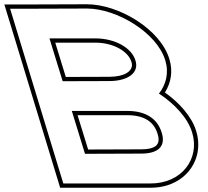

<svg xmlns="http://www.w3.org/2000/svg" viewBox="-224 -810 976 900"><path d="M521.1 -371.3C591.4 -325.6 656.1 -258.4 676.7 -189C714.3 -66 627.8 51 480.3 50H142.8H72.8L51.4 -20L-155.2 -699L-176.6 -769H-106.6L183.6 -770C323.9 -770 512.4 -656 550.8 -527C568.8 -468.1 554.1 -413.3 521.1 -371.3ZM69.7 -429.3 287.5 -430C376.1 -430 429.6 -469 410.8 -527C392.5 -587 314.1 -629 226.4 -630H7.9C28.5 -563.1 49.1 -496.2 69.7 -429.3ZM112.6 -290 174.4 -89 437.5 -90C520.3 -90 554.1 -126 533.7 -189C513.8 -254 459.4 -289 376.3 -290H334.2C332.9 -290 331.6 -290 330.3 -290ZM549.1 -376.4C577.5 -421.8 587.5 -475.5 570 -532.8C528 -673.5 331.8 -790 183.5 -790L-106.6 -789H-203.6L-174.3 -693.2L32.3 -14.2L58 70H480.2C508.4 70.2 535 66.3 559.1 59C670.7 25 729.9 -83.5 695.9 -194.8C674.9 -265.3 613.9 -330.5 549.1 -376.4ZM84.4 -449.3 35 -610H226.3C309.3 -609.1 377.2 -568.5 391.7 -521C393.8 -514.8 394.5 -509.8 394.6 -505.1C394.8 -478.1 363 -450 287.5 -450ZM139.6 -270H330.3C331.6 -270 333 -270 334.2 -270H376.2C453.4 -269.1 497.6 -238.6 514.6 -183C518.1 -172.4 519.5 -163.8 519.5 -156.4C519.7 -129.9 501.8 -110 437.4 -110L189.2 -109.1Z"/></svg>

Font: Nordica Plus
Style: NordicaClassicRgExtOpOblOl
Weight: 500
Version: Version 1.01